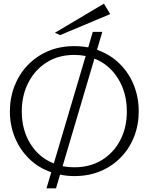

<svg xmlns="http://www.w3.org/2000/svg" viewBox="-20 -957 812 1049"><path d="M386 5Q346 5 308 -3L286 72H234L260 -16Q190 -40 139.5 -89.5Q89 -139 61.5 -205.5Q34 -272 34 -348Q34 -422 59 -486.5Q84 -551 130.5 -600Q177 -649 241.5 -677Q306 -705 386 -705Q425 -705 462 -698L487 -783H539L510 -685Q581 -660 632 -610.5Q683 -561 710.5 -493.5Q738 -426 738 -348Q738 -275 713 -211Q688 -147 641.5 -98.5Q595 -50 530.5 -22.5Q466 5 386 5ZM99 -348Q99 -247 146 -171.5Q193 -96 274 -64L448 -651Q418 -657 386 -657Q300 -657 235.5 -616.5Q171 -576 135 -506Q99 -436 99 -348ZM386 -43Q472 -43 536.5 -82.5Q601 -122 637 -191Q673 -260 673 -348Q673 -450 625.5 -527Q578 -604 496 -637L322 -49Q353 -43 386 -43ZM308 -765 280 -778 548 -937 582 -880Z"/></svg>

Font: Panamera
Style: Regular
Weight: 400
Designer: Bastien Sozeau
Foundry: NBR — Bastien Sozeau
Version: Version 3.002; ttfautohint (v1.8.4.7-5d5b);gftools[0.9.33]